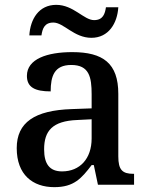

<svg xmlns="http://www.w3.org/2000/svg" viewBox="-20 -762 613 792"><path d="M357 -606C428 -606 464 -666 468 -732H417C413 -705 405 -679 368 -679C326 -679 283 -742 212 -742C140 -742 105 -683 101 -616H151C155 -643 163 -669 200 -669C243 -669 285 -606 357 -606ZM204 10C285 10 316 -26 358 -81H367L384 0H533V-45H530C485 -45 468 -61 468 -117V-375C468 -501 405 -547 278 -547C175 -547 91 -519 91 -449C91 -402 124 -385 189 -385C189 -448 204 -494 274 -494C348 -494 358 -444 358 -373V-315L276 -312C123 -307 49 -257 49 -151C49 -41 115 10 204 10ZM236 -55C185 -55 162 -85 162 -146C162 -222 196 -263 299 -267L358 -270V-191C358 -108 310 -55 236 -55Z"/></svg>

Font: Noto Serif Medium
Style: Regular
Weight: 500
Designer: Monotype Design Team
Foundry: Monotype Imaging Inc.
Version: Version 2.013